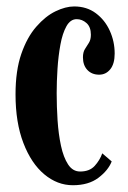

<svg xmlns="http://www.w3.org/2000/svg" viewBox="-20 -550 388 581"><path d="M200.5 10.5Q153.5 10.5 114 -22.5Q74.5 -55.5 50.8 -117.2Q27 -179 27 -264.5Q27 -336.5 44.5 -387Q62 -437.5 89.8 -469.2Q117.5 -501 148 -515.8Q178.5 -530.5 204.5 -530.5Q242.5 -530.5 270 -510Q297.5 -489.5 312.2 -457Q327 -424.5 327 -388Q327 -357 313.8 -340.5Q300.5 -324 280 -324Q258 -324 244.5 -338.2Q231 -352.5 231 -376.5Q231 -392 237 -401.5Q243 -411 249 -420.5Q255 -430 255 -445Q255 -468.5 241.8 -480.2Q228.5 -492 212 -492Q193 -492 181 -470.5Q169 -449 162.8 -414.8Q156.5 -380.5 154 -341.8Q151.5 -303 151.5 -268Q151.5 -227.5 154.2 -185.8Q157 -144 164.5 -109Q172 -74 186 -52.5Q200 -31 222.5 -31Q251 -31 266.5 -48Q282 -65 289.5 -86L318 -61.5Q307.5 -34.5 277.8 -12Q248 10.5 200.5 10.5Z"/></svg>

Font: Imbue 10pt
Style: Bold
Weight: 700
Designer: Tyler Finck
Foundry: Etcetera Type Company
Version: Version 1.102; ttfautohint (v1.8.3)